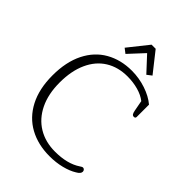

<svg xmlns="http://www.w3.org/2000/svg" viewBox="-256 -1024 1159 1159"><g transform="rotate(45 323.5 -445.0)"><path d="M240 -773 342 -901H377L478 -773L448 -750L359 -846L270 -750ZM50 -347Q50 -462 90.5 -543Q131 -624 203.5 -665Q276 -706 369 -706Q431 -706 489.5 -686.5Q548 -667 587 -634V-529Q587 -517 574 -517Q565 -517 560 -524Q555 -531 552 -547L539 -616Q510 -639 467 -651Q424 -663 375 -663Q295 -663 235.5 -626Q176 -589 143.5 -517.5Q111 -446 111 -347Q111 -249 145.5 -178Q180 -107 242 -69.5Q304 -32 386 -32Q491 -32 555 -75Q561 -79 565.5 -81.5Q570 -84 574 -84Q581 -84 586 -78.5Q591 -73 591 -65Q591 -48 564 -33Q532 -13 484.5 -1Q437 11 382 11Q284 11 209 -30Q134 -71 92 -151.5Q50 -232 50 -347Z"/></g></svg>

Font: Maitree Light
Style: Regular
Weight: 300
Designer: CadsonDemak Team
Foundry: CadsonDemak
Version: Version 1.001